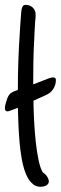

<svg xmlns="http://www.w3.org/2000/svg" viewBox="-28 -710 244 769"><path d="M167.5 16.6Q167.5 22.9 164.1 27.1Q160.6 31.2 155.5 33.7Q150.4 36.1 144.8 37.1Q139.2 38.1 134.3 38.1Q117.2 38.1 105 28.3Q92.8 18.6 83.7 2.9Q74.7 -12.7 68.8 -32.5Q63 -52.2 59.3 -72Q55.7 -91.8 53.5 -110.1Q51.3 -128.4 50.3 -140.6Q47.4 -175.3 45.9 -209.5Q44.4 -243.7 43.5 -278.3Q36.1 -275.4 29.3 -272.7Q22.5 -270 15.1 -267.6Q11.2 -266.1 7.3 -264.9Q3.4 -263.7 -0.2 -264.2Q-3.9 -264.6 -6.1 -267.6Q-8.3 -270.5 -8.3 -277.3Q-8.3 -281.7 -7.3 -286.1Q-6.3 -290.5 -5.4 -294.9Q-2 -307.1 1 -315.2Q3.9 -323.2 7.8 -329.1Q11.7 -335 17.6 -338.6Q23.4 -342.3 32.7 -345.7L43.5 -349.6Q43.5 -407.2 45.4 -464.4Q47.4 -521.5 51.3 -579.1Q51.8 -586.9 52.7 -601.3Q53.7 -615.7 54.7 -631.1Q55.7 -646.5 56.9 -659.9Q58.1 -673.3 60.1 -678.7Q62.5 -684.6 65.2 -687.5Q67.9 -690.4 74.7 -690.4Q92.3 -690.4 103.5 -679.4Q114.7 -668.5 114.7 -651.4Q114.7 -644 114.3 -637.5Q113.8 -630.9 112.8 -624Q111.3 -605 110.6 -585.9Q109.9 -566.9 108.9 -547.9Q106.4 -504.9 105.7 -462.9Q105 -420.9 105 -377.9V-372.1L165.5 -395.5Q168.9 -396.5 174.1 -398.2Q179.2 -399.9 184.3 -399.9Q189.5 -399.9 192.9 -397.5Q196.3 -395 195.8 -388.7Q195.8 -372.6 187.5 -357.4Q179.2 -342.3 166.5 -335Q156.7 -329.1 147 -325Q137.2 -320.8 127.4 -316.4L106 -306.6Q106.4 -269.5 108.6 -226.1Q110.8 -182.6 115.2 -141.8Q119.6 -101.1 126.7 -67.9Q133.8 -34.7 144 -18.6Q148.4 -16.6 152.6 -12.7Q156.7 -8.8 160.2 -3.7Q163.6 1.5 165.5 6.8Q167.5 12.2 167.5 16.6Z"/></svg>

Font: Just Another Hand
Style: Regular
Weight: 400
Designer: Astigmatic (AOETI)
Foundry: Astigmatic (AOETI)
Version: Version 1.001